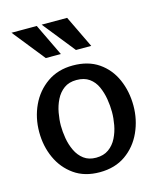

<svg xmlns="http://www.w3.org/2000/svg" viewBox="-112 -815 761 910"><g transform="rotate(-15 268.5 -360.5)"><path d="M265 13Q191 13 140 -23Q89 -59 62.5 -117.5Q36 -176 36 -245Q36 -315 64 -375Q92 -435 145 -472Q198 -509 271 -509Q346 -509 397 -474Q448 -439 474 -380Q500 -321 500 -251Q500 -182 472.5 -121.5Q445 -61 392.5 -24Q340 13 265 13ZM266 -58Q303 -58 328 -76Q353 -94 367.5 -123Q382 -152 388 -185Q394 -218 394 -248Q394 -279 388.5 -312Q383 -345 370 -374Q357 -403 332.5 -420.5Q308 -438 270 -438Q233 -438 208.5 -420Q184 -402 169.5 -373Q155 -344 149 -310.5Q143 -277 143 -248Q143 -219 148.5 -186Q154 -153 168 -123.5Q182 -94 206 -76Q230 -58 266 -58ZM304 -734 380 -576H305L179 -734ZM155 -734 231 -576H157L31 -734Z"/></g></svg>

Font: Rosario Light SemiBold
Style: Regular
Weight: 600
Version: Version 1.101; ttfautohint (v1.8.1.43-b0c9)